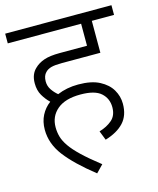

<svg xmlns="http://www.w3.org/2000/svg" viewBox="-114 -702 754 918"><g transform="rotate(-15 263.0 -242.5)"><path d="M315 -54Q353 -65 378.5 -87Q404 -109 404 -150Q404 -193 373.5 -220.5Q343 -248 272 -248Q196 -248 156.5 -214.5Q117 -181 117 -127Q117 -102 123.5 -79.5Q130 -57 147.5 -31.5Q165 -6 198.5 26Q232 58 287 101L252 137Q157 62 110.5 1Q64 -60 64 -129Q64 -169 80 -200Q96 -231 124 -252Q104 -271 89.5 -296Q75 -321 75 -356Q75 -379 82 -396.5Q89 -414 102 -426Q121 -445 150 -455Q179 -465 228 -465H363V-574H0V-622H526V-574H416V-416H226Q191 -416 172.5 -411Q154 -406 143 -394Q128 -379 128 -351Q128 -328 140.5 -309.5Q153 -291 170 -277Q217 -297 274 -297Q339 -297 379 -276Q419 -255 438 -222.5Q457 -190 457 -153Q457 -95 425 -60.5Q393 -26 333 -8Z"/></g></svg>

Font: Noto Sans Light
Style: Italic
Weight: 300
Italic angle: -12°
Designer: Monotype Design Team
Foundry: Monotype Imaging Inc.
Version: Version 2.013; ttfautohint (v1.8.4.7-5d5b)